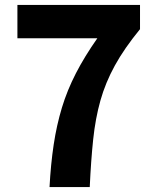

<svg xmlns="http://www.w3.org/2000/svg" viewBox="-20 -763 639 783"><path d="M182 0Q187 -94 199 -173.5Q211 -253 232.5 -324Q254 -395 289.5 -464Q325 -533 377 -607H51V-743H551V-644Q487 -566 448.5 -496Q410 -426 389.5 -353Q369 -280 360 -194.5Q351 -109 346 0Z"/></svg>

Font: Noto Sans TC ExtraBold
Style: Regular
Weight: 800
Designer: Ryoko NISHIZUKA  (kana, bopomofo & ideographs); Paul D. Hunt (Latin, Greek & Cyrillic); Sandoll Communications , Soo-you
Foundry: Adobe
Version: Version 2.004-H2;hotconv 1.0.118;makeotfexe 2.5.65603